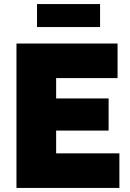

<svg xmlns="http://www.w3.org/2000/svg" viewBox="-20 -924 637 944"><path d="M162 -791V-904H472V-791ZM567 -170V0H61V-710H558V-540H256V-440H514V-282H256V-170Z"/></svg>

Font: Raleway-v4020 Black
Style: Regular
Weight: 900
Designer: Matt McInerney, Pablo Impallari, Rodrigo Fuenzalida
Foundry: Matt McInerney, Pablo Impallari, Rodrigo Fuenzalida
Version: Version 4.020;PS 004.020;hotconv 1.0.88;makeotf.lib2.5.64775